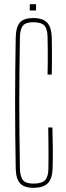

<svg xmlns="http://www.w3.org/2000/svg" viewBox="-20 -890 314 916"><path d="M139 6Q95 6 75.5 -15.8Q56 -37.5 55 -87Q53.5 -173.5 52.8 -250Q52 -326.5 52 -399.5Q52 -472.5 52.8 -548.8Q53.5 -625 55 -711Q56 -761.5 75.2 -782.8Q94.5 -804 138 -804Q184 -804 204.8 -782.2Q225.5 -760.5 227 -711Q227.5 -690.5 227.8 -656.5Q228 -622.5 227.8 -588.5Q227.5 -554.5 227 -534H207Q207.5 -563.5 207.8 -593Q208 -622.5 207.8 -652Q207.5 -681.5 207 -711Q206.5 -752.5 191.5 -768.2Q176.5 -784 138 -784Q103.5 -784 89.8 -768.2Q76 -752.5 75 -711Q73.5 -625 72.8 -548.8Q72 -472.5 72 -399.5Q72 -326.5 72.8 -250Q73.5 -173.5 75 -87Q76 -46.5 90 -30.2Q104 -14 139 -14Q179 -14 194.8 -30.2Q210.5 -46.5 211 -87Q211.5 -119.5 211.5 -152Q211.5 -184.5 211 -217Q210.5 -249.5 210 -282H230Q231.5 -229.5 232 -184.5Q232.5 -139.5 231 -87Q229.5 -37.5 208.2 -15.8Q187 6 139 6ZM122 -840V-870H152V-840Z"/></svg>

Font: Big Shoulders Thin
Style: Regular
Weight: 100
Designer: Patric King
Foundry: XO Type Co
Version: Version 2.002